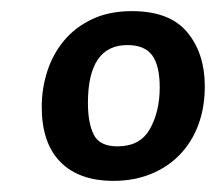

<svg xmlns="http://www.w3.org/2000/svg" viewBox="-20 -723 388 345"><path d="M55 -531Q55 -564 65 -595Q75 -626 95 -650Q115 -674 145.5 -688.5Q176 -703 217 -703Q285 -703 316.5 -665Q348 -627 348 -568Q348 -530 336.5 -499Q325 -468 303.5 -445.5Q282 -423 251.5 -410.5Q221 -398 184 -398Q122 -398 88.5 -432Q55 -466 55 -531ZM138 -538Q138 -502 148.5 -481Q159 -460 191 -460Q232 -460 249.5 -491.5Q267 -523 267 -566Q267 -605 253.5 -623.5Q240 -642 209 -642Q138 -642 138 -538Z"/></svg>

Font: Zilla Slab SemiBold
Style: Regular
Weight: 600
Designer: Typotheque.com
Foundry: Typotheque type foundry
Version: Version 1.0; 2017